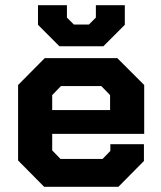

<svg xmlns="http://www.w3.org/2000/svg" viewBox="-20 -723 623 743"><path d="M50 -102V-394L153 -498H434L538 -394V-205H182V-141L214 -108H377L407 -139V-165H537V-100L438 0H151ZM406 -297V-355L372 -390H216L182 -355V-297ZM127 -627V-703H239V-655L266 -628H324L351 -655V-703H463V-627L380 -544H210Z"/></svg>

Font: Chakra Petch
Style: Bold
Weight: 700
Designer: Katatrad Aksorn Co.,Ltd.
Foundry: Cadson Demak Co.,Ltd.
Version: Version 1.000; ttfautohint (v1.6)